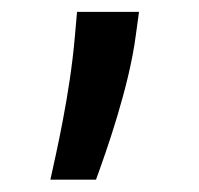

<svg xmlns="http://www.w3.org/2000/svg" viewBox="-20 -119 328 317"><path d="M204.2 -60.7 209.5 -99.4H107.2L103.7 -59.7C95.5 36.6 72.8 133.5 63.2 177.6H138.5C155.5 131 193.2 24.5 204.2 -60.7Z"/></svg>

Font: Margiela Sans Medium
Style: Regular
Weight: 500
Designer: Stefan Endress, Andreas Faust
Version: Version 1.100;FEAKit 1.0